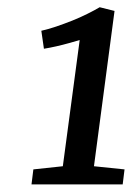

<svg xmlns="http://www.w3.org/2000/svg" viewBox="-20 -920 356 518"><path d="M70 -463 149.5 -471.5 195 -812Q183.5 -808.5 166.5 -803.8Q149.5 -799 131.8 -795Q114 -791 98.5 -788.5L91.5 -837Q109.5 -841 131 -848.2Q152.5 -855.5 174.5 -864.2Q196.5 -873 216 -882.8Q235.5 -892.5 249 -900.5L289 -890.5L233.5 -471.5L316 -463L311 -422.5H65Z"/></svg>

Font: Merriweather Light 18pt Medium
Style: Italic
Weight: 500
Italic angle: -7.8°
Version: Version 2.101